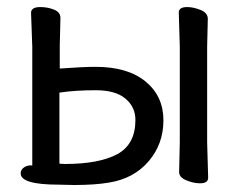

<svg xmlns="http://www.w3.org/2000/svg" viewBox="-20 -508 698 549"><path d="M165 -39.1Q263.2 -39.1 315.2 -67.1Q367.2 -95.2 367.2 -165Q367.2 -202.1 338.6 -226.1Q310.1 -250 253.9 -250Q194.8 -250 149.9 -243.2V-40ZM191.9 21 147.9 20Q39.1 20 39.1 -12.2Q39.1 -22 47.6 -28.6Q56.2 -35.2 68.8 -35.2L76.2 -34.2Q72.3 -34.2 72.3 -28.8V-374L68.8 -471.2Q68.8 -487.8 95.2 -487.8Q116.2 -487.8 134.5 -480.5Q152.8 -473.1 152.8 -457L150.9 -377.9V-312Q218.3 -316.9 252.9 -316.9Q345.2 -316.9 396.2 -274.9Q447.3 -232.9 447.3 -164.1Q447.3 -96.2 404.8 -46.6Q362.3 2.9 291 14.2Q251 21 191.9 21ZM552.2 16.1Q533.2 16.1 512.7 7.6Q492.2 -1 492.2 -16.1L494.1 -101.1V-375L491.2 -472.2Q491.2 -487.8 515.1 -487.8Q533.2 -487.8 553.7 -479.5Q574.2 -471.2 574.2 -454.1L572.3 -375V-101.1L575.2 0Q575.2 16.1 552.2 16.1Z"/></svg>

Font: LXGW WenKai GB Screen
Style: Regular
Weight: 400
Designer: LXGW / Fontworks Inc.
Foundry: LXGW / Fontworks Inc.
Version: Version 1.321;February 19, 2024;FontCreator 14.0.0.2901 64-b